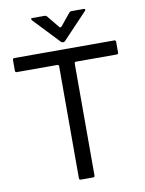

<svg xmlns="http://www.w3.org/2000/svg" viewBox="-103 -1045 843 1116"><g transform="rotate(-10 318.5 -487.0)"><path d="M282 0Q272 0 272 -10V-670Q272 -680 262 -680H24Q14 -680 14 -690V-753Q14 -763 24 -763H613Q623 -763 623 -753V-690Q623 -680 613 -680H374Q364 -680 364 -670V-10Q364 0 354 0ZM307 -809 162 -962Q159 -967 159 -969Q159 -974 167 -974H241Q248 -974 253 -968L312 -896Q315 -892 319 -892Q323 -892 326 -896L385 -968Q389 -974 397 -974H471Q477 -974 478.5 -970.5Q480 -967 476 -962L331 -809Q326 -804 319 -804Q312 -804 307 -809Z"/></g></svg>

Font: Open Sauce Two
Style: Regular
Weight: 400
Designer: Alfredo Marco Pradil
Foundry: Creative Sauce Fz LLC
Version: Version 1.477